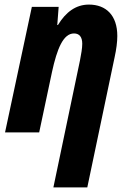

<svg xmlns="http://www.w3.org/2000/svg" viewBox="-20 -578 562 838"><path d="M213 240H361L480 -327C488 -363 492 -395 492 -421C492 -511 443 -558 368 -558C311 -558 267 -525 233 -469H230L236 -548H119L2 0H151L207 -264C229 -365 256 -432 303 -432C326 -432 339 -417 339 -387C339 -367 334 -340 329 -314Z"/></svg>

Font: Noto Sans Display SemiCondensed Extra
Style: Italic
Weight: 800
Width: 4
Italic angle: -12°
Designer: Monotype Design Team
Foundry: Monotype Imaging Inc.
Version: Version 1.900